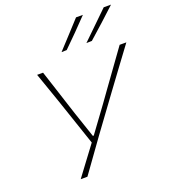

<svg xmlns="http://www.w3.org/2000/svg" viewBox="-170 -1091 1067 1212"><g transform="rotate(-20 364.0 -485.0)"><path d="M161.5 0Q195.5 -46 231 -93.2Q266.5 -140.5 306 -193.5L199.5 -508Q181.5 -560 165.2 -606.5Q149 -653 128 -713H168Q190.5 -644.5 206.5 -594.8Q222.5 -545 237 -500.5Q251.5 -456 269 -402L327 -230.5H333L456.5 -399Q486.5 -441 512.2 -476.8Q538 -512.5 563.2 -547.5Q588.5 -582.5 617.2 -622.5Q646 -662.5 682.5 -713H727.5Q680 -649 628 -578.8Q576 -508.5 533 -450L367.5 -224Q331.5 -174 288.8 -114.5Q246 -55 206.5 0ZM489 -795Q535 -839.5 579.5 -883Q624 -926.5 669 -970H718Q671 -926 623.2 -882.8Q575.5 -839.5 526 -796ZM322 -795Q363 -839.5 403.2 -883Q443.5 -926.5 483 -970H529Q487 -926 444.5 -882.8Q402 -839.5 357 -796Z"/></g></svg>

Font: Commissioner Loud Thin
Style: Italic
Weight: 100
Italic angle: -12°
Designer: Kostas Bartsokas
Foundry: Kostas Bartsokas
Version: Version 1.000; ttfautohint (v1.8.3)